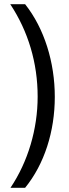

<svg xmlns="http://www.w3.org/2000/svg" viewBox="-20 -740 331 918"><path d="M242 -277C242 -442 192 -604 100 -720H29C115 -590 160 -439 160 -278C160 -123 114 33 30 158H100C192 45 242 -111 242 -277Z"/></svg>

Font: Noto Sans Gujarati ExtraCondensed
Style: Regular
Weight: 400
Width: 2
Designer: Jelle Bosma - Monotype Design Team, Universal Thirst
Foundry: Monotype Imaging Inc.
Version: Version 2.106